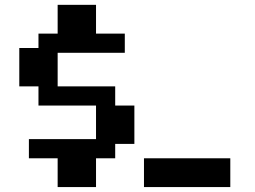

<svg xmlns="http://www.w3.org/2000/svg" viewBox="-20 -758 1040 782"><path d="M566.4 -113.3H918V3.9H566.4ZM214.8 -152.3H371.1V3.9H214.8ZM214.8 -738.3H371.1V-582H214.8ZM58.6 -562.5H175.8V-406.2H58.6ZM429.7 -328.1H527.3V-171.9H429.7ZM371.1 -406.2H449.2V-113.3H371.1ZM136.7 -406.2H449.2V-328.1H136.7ZM136.7 -621.1H214.8V-328.1H136.7ZM97.7 -191.4H449.2V-113.3H97.7ZM136.7 -621.1H488.3V-543H136.7Z"/></svg>

Font: Heydings Controls
Style: Regular
Weight: 400
Monospace: yes
Designer: Heydon Pickering
Version: Version 1.0